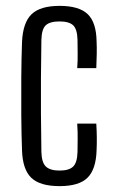

<svg xmlns="http://www.w3.org/2000/svg" viewBox="-20 -627 393 654"><path d="M55 -115Q53 -169 52.5 -234Q52 -299 52.5 -364Q53 -429 55 -484Q58 -550 87.5 -578.5Q117 -607 183 -607Q249 -607 278.5 -579Q308 -551 309 -486Q310 -467 309.5 -442.5Q309 -418 308 -395H243Q245 -420 244.5 -447Q244 -474 244 -492Q243 -528 229 -541Q215 -554 183 -554Q150 -554 136 -541Q122 -528 121 -492Q120 -421 119.5 -360.5Q119 -300 119.5 -240Q120 -180 121 -109Q122 -73 136.5 -59.5Q151 -46 183 -46Q215 -46 229 -59.5Q243 -73 244 -109Q244 -128 244.5 -152Q245 -176 243 -206H308Q311 -158 309 -115Q307 -50 278 -21.5Q249 7 183 7Q116 7 86.5 -21.5Q57 -50 55 -115Z"/></svg>

Font: Big Shoulders Display
Style: Regular
Weight: 400
Designer: Patric King
Foundry: XO Type Co
Version: Version 1.000; ttfautohint (v1.8.2)